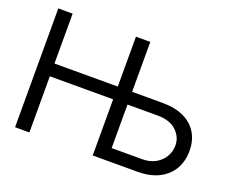

<svg xmlns="http://www.w3.org/2000/svg" viewBox="-118 -917 1317 1105"><g transform="rotate(20 541.0 -364.0)"><path d="M64.5 0V-727.5H152.3V-421.9H583V-343.8H152.3V0ZM605.5 -421.9H812.5Q891.1 -421.9 944.8 -396.5Q998.5 -371.1 1026.6 -324.5Q1054.7 -277.8 1054.7 -214.8Q1054.7 -151.4 1026.6 -103Q998.5 -54.7 944.8 -27.3Q891.1 0 812.5 0H540V-727.5H627.9V-77.1H812.5Q862.8 -77.1 897.2 -96.9Q931.6 -116.7 949.7 -148.7Q967.8 -180.7 967.8 -215.8Q967.8 -268.1 927.7 -305.9Q887.7 -343.8 812.5 -343.8H605.5Z"/></g></svg>

Font: Inter Tight
Style: Regular
Weight: 400
Designer: Rasmus Andersson
Foundry: rsms
Version: Version 3.002